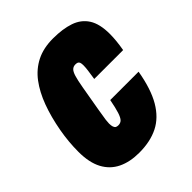

<svg xmlns="http://www.w3.org/2000/svg" viewBox="-161 -637 747 747"><g transform="rotate(-45 212.0 -264.0)"><path d="M175 12Q124 12 87 -6Q50 -24 30 -61.5Q10 -99 10 -158Q10 -185 12.5 -212.5Q15 -240 20 -268Q31 -329 49.5 -379Q68 -429 95 -465Q122 -501 160.5 -520.5Q199 -540 252 -540Q305 -540 343 -527Q381 -514 401 -482.5Q421 -451 421 -396Q421 -378 419 -358Q417 -338 413 -315H254Q258 -340 260 -356Q262 -372 262 -382Q262 -392 260 -397.5Q258 -403 253.5 -405Q249 -407 242 -407Q231 -407 223.5 -400Q216 -393 210.5 -375Q205 -357 199 -322Q187 -252 181 -218Q175 -184 173.5 -171Q172 -158 172 -152Q172 -140 174.5 -133Q177 -126 181.5 -123.5Q186 -121 193 -121Q205 -121 212.5 -128.5Q220 -136 226.5 -156Q233 -176 240 -213H396Q382 -131 353 -81.5Q324 -32 280 -10Q236 12 175 12Z"/></g></svg>

Font: Archivo ExtraCondensed Black
Style: Italic
Weight: 900
Width: 2
Italic angle: -10°
Designer: Hector Gatti
Foundry: Omnibus-Type
Version: Version 2.001